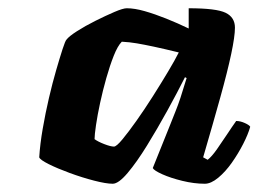

<svg xmlns="http://www.w3.org/2000/svg" viewBox="-20 -795 626 465"><path d="M253 -350Q237 -350 208 -357.5Q179 -365 149 -376Q119 -387 98 -397.5Q77 -408 75 -414Q77 -446 83.5 -483.5Q90 -521 98.5 -557.5Q107 -594 116 -625Q125 -656 131.5 -676Q138 -696 141 -699Q147 -707 166.5 -719.5Q186 -732 211 -744.5Q236 -757 257 -766Q278 -775 287 -775Q306 -775 330.5 -768Q355 -761 382.5 -750Q410 -739 437 -726V-775Q504 -775 526.5 -764Q549 -753 549 -728Q549 -707 540 -664.5Q531 -622 513.5 -559Q496 -496 472 -414L483 -408Q493 -416 505 -433Q517 -450 529.5 -469Q542 -488 552 -502Q562 -502 573 -497Q584 -492 586 -488Q581 -470 569 -446.5Q557 -423 541.5 -401Q526 -379 508.5 -364.5Q491 -350 476 -350Q450 -350 421.5 -357Q393 -364 373 -373Q353 -382 350 -388L393 -495Q400 -513 405.5 -526.5Q411 -540 417 -558Q423 -576 432 -606L428 -608Q410 -572 385.5 -527.5Q361 -483 336 -442.5Q311 -402 289 -376Q267 -350 253 -350ZM256 -440Q262 -440 276.5 -457.5Q291 -475 310.5 -502.5Q330 -530 350 -561.5Q370 -593 387 -621.5Q404 -650 413 -668Q376 -677 352.5 -682Q329 -687 311.5 -690Q294 -693 275 -694Q265 -684 255.5 -660Q246 -636 237.5 -606Q229 -576 222.5 -546Q216 -516 212.5 -492Q209 -468 209 -458Q217 -452 232.5 -446Q248 -440 256 -440Z"/></svg>

Font: Texturina 12pt Black
Style: Italic
Weight: 900
Italic angle: -11°
Designer: Guillermo Torres Carreño
Foundry: Omnibus-Type
Version: Version 1.002